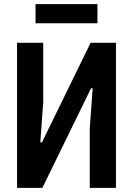

<svg xmlns="http://www.w3.org/2000/svg" viewBox="-20 -904 640 924"><path d="M62 0H184L418 -479H426L412 -286V0H538V-698H416L182 -219H174L188 -412V-698H62ZM151 -792H449V-884H151Z"/></svg>

Font: IBM Mono SemiBold
Style: Regular
Weight: 600
Monospace: yes
Designer: Mike Abbink, Paul van der Laan, Pieter van Rosmalen
Foundry: Bold Monday
Version: Version 2.3